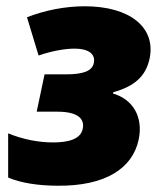

<svg xmlns="http://www.w3.org/2000/svg" viewBox="-20 -583 515 612"><path d="M165 9C313 10 402 -44 422 -138C437 -209 405 -266 340 -285L341 -289C409 -308 445 -340 457 -397C477 -495 395 -563 250 -563C190 -563 125 -551 66 -528L103 -406C143 -420 186 -428 218 -428C262 -428 285 -411 279 -382C274 -357 246 -346 190 -346H122L97 -227H163C224 -227 250 -207 244 -174C238 -138 195 -129 149 -129C102 -129 52 -139 6 -158V-17C46 0 102 9 165 9Z"/></svg>

Font: Noto Sans SemiCondensed Black
Style: Italic
Weight: 900
Width: 4
Italic angle: -12°
Designer: Monotype Design Team
Foundry: Monotype Imaging Inc.
Version: Version 2.013